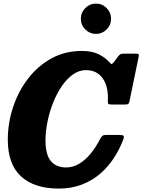

<svg xmlns="http://www.w3.org/2000/svg" viewBox="-20 -1058 812 1095"><path d="M682.5 -261.5Q662.5 -208 630.2 -158Q598 -108 552.8 -68.5Q507.5 -29 448.2 -5.8Q389 17.5 315 17.5Q176 17.5 100.2 -51.8Q24.5 -121 24.5 -261Q24.5 -355.5 54.2 -446Q84 -536.5 139.5 -609Q195 -681.5 272.8 -724.5Q350.5 -767.5 446.5 -767.5Q503.5 -767.5 540.8 -749.5Q578 -731.5 600.5 -706.5Q611.5 -694.5 615.2 -692.8Q619 -691 631 -705.5L655 -738.5Q661.5 -745.5 666.8 -748.8Q672 -752 686 -752H754.5Q769 -752 771 -748Q773 -744 770 -730.5L719 -483.5Q716.5 -470.5 712.5 -466.2Q708.5 -462 693.5 -462H617Q601.5 -462 598 -465.8Q594.5 -469.5 595 -482Q599.5 -563 566.2 -610.5Q533 -658 470.5 -658Q430.5 -658 395.5 -633Q360.5 -608 331.8 -565.8Q303 -523.5 282.5 -471.2Q262 -419 250.8 -363.8Q239.5 -308.5 239.5 -258.5Q239.5 -175.5 270.2 -139.2Q301 -103 356.5 -103Q397 -103 432.2 -124.5Q467.5 -146 497 -182Q526.5 -218 549 -261.5Q556 -275 562.2 -281.8Q568.5 -288.5 585.5 -288.5H657Q680.5 -288.5 684.8 -283.2Q689 -278 682.5 -261.5ZM527.5 -864.5Q492 -864.5 466.5 -890Q441 -915.5 441 -951Q441 -986.5 466.5 -1012Q492 -1037.5 527.5 -1037.5Q563 -1037.5 588.2 -1012Q613.5 -986.5 613.5 -951Q613.5 -915.5 588.2 -890Q563 -864.5 527.5 -864.5Z"/></svg>

Font: Besley* Narrow Heavy
Style: Italic
Weight: 800
Width: 4
Italic angle: -13°
Designer: Owen Earl
Foundry: indestructible type*
Version: Version 3.000; ttfautohint (v1.8.3)